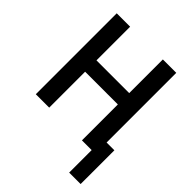

<svg xmlns="http://www.w3.org/2000/svg" viewBox="-265 -927 1296 1296"><g transform="rotate(45 383.0 -278.5)"><path d="M86.9 0V-772.5H214.8V-451.2H527.3V-772.5H655.3V0H527.3V-342.8H214.8V0ZM620.1 -107.4H729.5V214.8H620.1Z"/></g></svg>

Font: Gothic A1
Style: Bold
Weight: 700
Version: Version 2.50